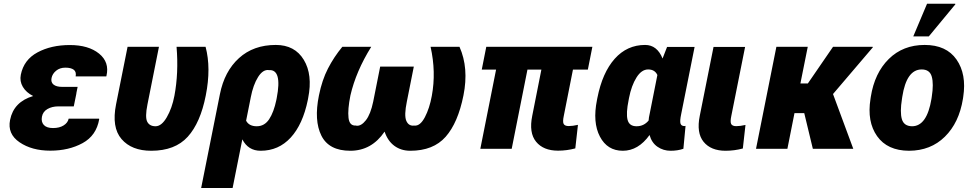

<svg xmlns="http://www.w3.org/2000/svg" viewBox="-20 -771 5028 995"><path d="M531.7 -377.9 530.8 -375H372.1Q376.5 -398.9 362.1 -409.7Q347.7 -420.4 318.8 -420.4Q290 -420.4 270.8 -404.5Q251.5 -388.7 247.1 -366.7Q242.7 -344.7 257.3 -332.8Q272 -320.8 302.2 -320.8H382.3L375.5 -287.1H376L362.3 -219.7H282.2Q250 -219.7 226.1 -206.1Q202.1 -192.4 197.3 -166Q192.4 -139.6 207 -123.5Q221.7 -107.4 254.9 -107.4Q288.1 -107.4 309.8 -121.1Q331.5 -134.8 335.9 -156.2H493.2L494.1 -153.3Q479.5 -68.4 408 -29.3Q336.4 9.8 240.7 9.8Q145 9.8 81.3 -33.7Q17.6 -77.1 32.2 -149.4Q50.8 -243.2 151.9 -273.4Q115.7 -291.5 98.4 -320.8Q81.1 -350.1 87.9 -383.8Q103.5 -461.4 174.3 -499.5Q245.1 -537.6 341.8 -537.6Q438.5 -537.6 493.4 -493.2Q548.3 -448.7 531.7 -377.9Z M883.8 -274.4Q906.2 -393.1 895 -528.3H1045.4Q1074.7 -418.5 1046.4 -276.4Q1018.6 -134.8 952.9 -62.3Q887.2 10.3 763.7 10.3Q662.1 10.3 609.9 -50.3Q557.6 -110.8 581.5 -230.5L641.1 -528.3H803.7L744.1 -229.5Q731 -164.1 742.9 -140.4Q754.9 -116.7 786.1 -116.7Q817.4 -116.7 844.5 -163.6Q871.6 -210.4 883.8 -274.4Z M1412.1 -252.9 1414.1 -263.2Q1442.9 -412.1 1374 -407.7Q1343.3 -412.6 1317.6 -372.1Q1292 -331.5 1279.3 -265.6L1278.8 -265.1H1279.3L1255.4 -145.5Q1270.5 -116.7 1310.5 -116.7Q1350.6 -116.7 1374.8 -153.1Q1398.9 -189.5 1412.1 -252.9ZM1330.6 10.3Q1266.1 10.3 1235.8 -48.8L1185.5 203.1H1022.5L1119.6 -282.7Q1143.1 -401.4 1218.3 -469.7Q1293.5 -538.1 1409.2 -538.1Q1507.8 -538.1 1554.4 -460.9Q1601.1 -383.8 1577.1 -263.2L1575.2 -252.9Q1549.3 -126.5 1486.6 -58.1Q1423.8 10.3 1330.6 10.3Z M2106 10.3Q2058.6 10.3 2023.9 -15.1Q1989.3 -40.5 1973.1 -88.9Q1905.8 10.3 1795.4 10.3Q1684.6 10.3 1645.5 -68.1Q1606.4 -146.5 1632.8 -276.4Q1648.9 -356.4 1679.7 -416Q1710.4 -475.6 1753.9 -528.3H1903.8Q1824.7 -401.4 1795.9 -276.4Q1781.2 -203.1 1786.1 -160.4Q1791 -117.7 1824.7 -120.6L1827.1 -119.6Q1851.6 -116.7 1876 -147.7Q1900.4 -178.7 1914.1 -244.6L1950.2 -425.8H2124.5L2088.4 -244.6Q2073.7 -173.3 2085.4 -145.3Q2097.2 -117.2 2125.5 -120.1H2128.4Q2157.7 -117.7 2181.9 -163.8Q2206.1 -210 2217.8 -274.4Q2240.7 -397.9 2211.4 -528.3H2361.3Q2410.2 -418.5 2381.8 -276.9Q2353.5 -134.8 2289.6 -62.3Q2225.6 10.3 2106 10.3Z M2975.1 -124 2961.4 -2Q2917.5 9.8 2872.1 9.8Q2795.9 9.8 2758.1 -36.6Q2720.2 -83 2738.3 -171.4L2785.6 -410.2H2713.4L2631.8 0H2469.2L2550.8 -410.2H2476.6L2500 -528.3H3049.8L3026.4 -410.2H2949.2L2901.9 -171.4Q2895 -139.6 2901.1 -128.7Q2907.2 -117.7 2927.2 -117.7Q2947.3 -117.7 2975.1 -124Z M3341.3 -146.5Q3342.3 -162.6 3346.7 -180.7L3386.7 -382.3Q3373.5 -411.1 3338.9 -411.1Q3304.7 -411.1 3278.6 -369.6Q3252.4 -328.1 3239.7 -263.2L3237.8 -252.9Q3223.6 -184.1 3232.2 -150.4Q3240.7 -116.7 3278.8 -116.7Q3316.9 -116.7 3341.3 -146.5ZM3323.2 -538.1Q3385.3 -538.1 3413.6 -467.8L3437 -527.8H3579.6L3510.3 -180.7Q3502.4 -143.6 3506.6 -130.6Q3510.7 -117.7 3526.9 -117.7Q3531.2 -117.7 3532.7 -119.1L3521.5 0Q3492.2 10.3 3455.1 10.3Q3417.5 10.3 3387.5 -10.3Q3357.4 -30.8 3346.2 -71.3Q3287.6 10.3 3207.5 10.3Q3127.4 10.3 3088.9 -63.2Q3050.3 -136.7 3073.7 -252.9L3075.7 -263.2Q3101.6 -394.5 3165.5 -466.3Q3229.5 -538.1 3323.2 -538.1Z M3843.3 -123.5 3829.6 -1.5Q3785.6 10.3 3740.2 10.3Q3664.1 10.3 3626.2 -36.1Q3588.4 -82.5 3606.4 -170.9L3677.7 -527.8H3841.3L3770 -170.9Q3763.2 -139.2 3769.3 -128.2Q3775.4 -117.2 3795.4 -117.2Q3815.4 -117.2 3843.3 -123.5Z M4147.9 -184.6H4097.2L4060.5 0H3897.9L4003.4 -528.3H4166L4127.9 -338.4H4166.5L4296.9 -528.3H4502.4L4503.4 -525.9L4296.9 -283.7L4401.9 0H4192.4Z M4706.5 -116.7Q4783.7 -116.7 4807.1 -258.8L4808.6 -269Q4819.3 -336.9 4808.6 -374Q4798.3 -411.1 4756.3 -411.1Q4677.7 -411.1 4655.8 -269L4654.3 -258.8Q4643.1 -189.5 4653.8 -153.3Q4664.6 -117.2 4706.5 -116.7ZM4971.7 -269 4970.2 -258.8Q4950.2 -134.8 4876.5 -62.5Q4803.2 9.8 4690.9 10.3Q4578.6 9.8 4525.4 -65.4Q4472.2 -140.6 4491.2 -258.8L4492.7 -269Q4512.2 -392.6 4585.9 -465.3Q4659.7 -538.1 4772 -538.1Q4884.3 -538.1 4937 -462.4Q4989.7 -386.7 4971.7 -269ZM4784.2 -751.5H4930.2L4931.2 -749L4793.5 -582.5H4712.9Z"/></svg>

Font: Roboto-BlackItalic
Style: Italic
Weight: 900
Italic angle: -12°
Designer: Google
Version: Version 1.100141; 2013